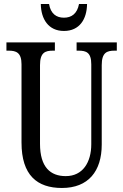

<svg xmlns="http://www.w3.org/2000/svg" viewBox="-20 -925 613 955"><path d="M298 -771C376 -771 412 -830 413 -905H373C364 -857 336 -837 298 -837C260 -837 232 -857 224 -905H183C184 -830 221 -771 298 -771ZM288 10C419 10 486 -73 486 -206V-601C486 -664 512 -673 550 -673H561V-714H361V-673H371C409 -673 434 -664 434 -605V-208C434 -118 392 -49 307 -49C231 -49 179 -93 179 -210V-601C179 -664 205 -673 243 -673H253V-714H12V-673H23C60 -673 87 -664 87 -605V-216C87 -53 165 10 288 10Z"/></svg>

Font: Noto Serif Sinhala ExtraCondensed
Style: Regular
Weight: 400
Width: 2
Designer: Jelle Bosma - Monotype Design Team
Foundry: Monotype Imaging Inc.
Version: Version 2.007